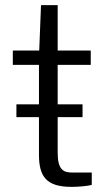

<svg xmlns="http://www.w3.org/2000/svg" viewBox="-20 -727 409 749"><path d="M44 -320V-270H132V-124C132 -39 160 2 259 2C284 2 324 -1 338 -6V-54H260C226 -54 205 -67 205 -131V-270H302V-320H205V-474H334V-530H205V-707H140L133 -530H30V-474H132V-320Z"/></svg>

Font: Cheyenne Sans Light
Style: Regular
Weight: 300
Designer: The Public Sans project authors (U.S. Web Design System), Libre Franklin designed by Pablo Impallari and Rodrigo Fuenzal
Foundry: The Cheyenne Sans Project Authors
Version: Version 2.007